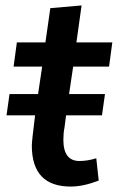

<svg xmlns="http://www.w3.org/2000/svg" viewBox="-20 -676 450 706"><path d="M240 10Q286 10 343 -12L334 -94Q302 -84 272 -84Q213 -84 213 -162Q213 -187 217 -206L223 -252H355L366 -330H234L249 -431H381L393 -520H261L280 -656L165 -646L147 -520H42L30 -431H135L120 -330H15L4 -252H109Q97 -156 97 -141Q97 10 240 10Z"/></svg>

Font: Brisa Sans Medium
Style: Italic
Weight: 600
Italic angle: -8°
Designer: Dalton Maag Ltd
Foundry: Dalton Maag Ltd
Version: Version 1.101;July 10, 2019;FontCreator 11.5.0.2425 64-bit